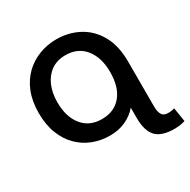

<svg xmlns="http://www.w3.org/2000/svg" viewBox="-194 -890 1242 1258"><g transform="rotate(-30 427.0 -261.0)"><path d="M775 187Q676 187 634.5 142.5Q593 98 593 2V-77Q559 -36 506 -11Q453 14 386 14Q318 14 258 -9Q198 -32 152 -77.5Q106 -123 79.5 -190.5Q53 -258 53 -347Q53 -436 80 -503.5Q107 -571 154.5 -616.5Q202 -662 263.5 -685.5Q325 -709 393 -709Q486 -709 562.5 -668Q639 -627 684 -546.5Q729 -466 729 -347V-8Q729 33 742 54.5Q755 76 787 76Q805 76 814.5 74.5Q824 73 837 69L854 175Q834 182 811.5 184.5Q789 187 775 187ZM393 -106Q487 -106 540 -169.5Q593 -233 593 -347Q593 -457 540 -523Q487 -589 393 -589Q331 -589 286.5 -558.5Q242 -528 218 -473.5Q194 -419 194 -347Q194 -237 247 -171.5Q300 -106 393 -106Z"/></g></svg>

Font: Ubuntu Sans
Style: Bold
Weight: 700
Designer: Dalton Maag Ltd
Foundry: Dalton Maag Ltd
Version: Version 1.006; ttfautohint (v1.8.4.7-5d5b)